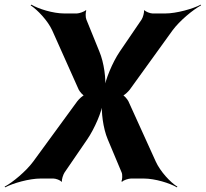

<svg xmlns="http://www.w3.org/2000/svg" viewBox="-79 -769 886 827"><path d="M349 -547 293 -685C289 -694 289 -717 293 -723L290 -725C285 -719 262 -711 252 -711H198C149 -711 86 -731 56 -749L53 -746C82 -727 127 -680 146 -638L260 -383C264 -375 279 -356 287 -356V-360C279 -360 260 -341 254 -333L64 -73C33 -31 -25 17 -59 35L-57 38C-23 20 47 0 96 0H151C161 0 182 7 185 14L188 12C186 5 193 -17 199 -26L297 -169C329 -216 360 -289 365 -329H361C356 -289 365 -216 385 -169L445 -26C449 -17 448 5 444 12L447 14C452 7 475 0 485 0H540C589 0 653 20 683 38L685 35C655 17 611 -31 592 -73L474 -333C470 -341 455 -360 447 -360V-356C455 -356 474 -375 480 -383L664 -638C695 -680 752 -727 787 -746L786 -749C752 -731 681 -711 633 -711H578C568 -711 547 -719 544 -725L541 -723C543 -717 537 -694 531 -685L437 -547C405 -500 375 -426 369 -385H373C379 -426 369 -500 349 -547Z"/></svg>

Font: Asimov
Style: EdgeIt
Weight: 500
Designer: Google
Version: Version 2.000980: 2014